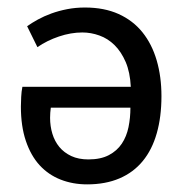

<svg xmlns="http://www.w3.org/2000/svg" viewBox="-20 -479 484 511"><path d="M52.2 -409.2Q64.5 -418 80.8 -427Q97.2 -436 116.7 -443.1Q136.2 -450.2 158.7 -454.6Q181.2 -459 206.1 -459Q257.3 -459 295.7 -441.7Q334 -424.3 359.1 -393.1Q384.3 -361.8 397 -318.4Q409.7 -274.9 409.7 -223.1Q409.7 -168 397.2 -124.3Q384.8 -80.6 359.9 -50.3Q335 -20 297.9 -4.2Q260.7 11.7 211.9 11.7Q173.8 11.7 141.4 -1Q108.9 -13.7 85.4 -39.3Q62 -64.9 48.8 -104Q35.6 -143.1 35.6 -195.3Q35.6 -207 36.4 -221.2Q37.1 -235.4 39.6 -248H328.1Q326.2 -286.6 314.5 -314Q302.7 -341.3 284.9 -358.9Q267.1 -376.5 244.6 -384.5Q222.2 -392.6 199.2 -392.6Q168.5 -392.6 136.7 -381.8Q105 -371.1 79.6 -353.5ZM115.2 -192.4Q114.3 -185.5 113.8 -179Q113.3 -172.4 113.3 -165.5Q113.3 -143.1 119.4 -123Q125.5 -103 137.9 -87.9Q150.4 -72.8 169.7 -63.7Q189 -54.7 215.3 -54.7Q248 -54.7 269.8 -66.2Q291.5 -77.6 304.2 -96.7Q316.9 -115.7 322 -140.6Q327.1 -165.5 327.1 -192.4Z"/></svg>

Font: PT Astra Sans
Style: Regular
Weight: 400
Designer: A.Korolkova, I. Chaeva
Foundry: ParaType Ltd
Version: Version 1.001; ttfautohint (v1.6)